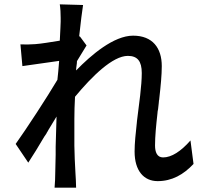

<svg xmlns="http://www.w3.org/2000/svg" viewBox="-20 -820 940 883"><path d="M259 -720C259 -709 257 -676 255 -633C211 -626 170 -619 142 -617C116 -615 96 -615 74 -616L83 -516C137 -524 210 -534 252 -540C251 -524 249 -508 248 -492L247 -482C246 -472 245 -463 244 -453C196 -372 102 -228 52 -158L110 -72C132 -105 158 -148 184 -192L193 -205C194 -208 196 -211 198 -214L203 -223C216 -244 229 -265 240 -284C238 -228 237 -185 236 -145V-136V-118V-109C235 -82 235 -54 234 -22C234 -6 233 22 231 43H330C330 22 328 -6 327 -24C324 -69 323 -110 322 -150V-160C322 -176 322 -191 322 -208V-217C322 -232 322 -247 322 -263V-273C322 -304 323 -339 325 -375C403 -469 498 -563 568 -563C612 -563 632 -539 632 -484C632 -426 620 -344 610 -264L609 -253C604 -207 599 -162 599 -123C599 -34 642 13 705 13C771 13 824 -17 870 -66L856 -174C812 -124 769 -96 730 -96C702 -96 693 -121 693 -151C693 -193 698 -244 704 -297L705 -308L707 -318C708 -327 709 -336 710 -345L711 -356C711 -357 711 -359 712 -361L713 -371C719 -424 724 -475 724 -516C724 -599 682 -656 592 -656C503 -656 399 -567 330 -496C330 -511 334 -525 334 -539C349 -564 367 -593 378 -611L347 -653L344 -652C351 -718 358 -771 362 -797L255 -800C258 -780 259 -759 259 -738V-729V-734C259 -732 259 -731 259 -729V-720ZM259 -728V-729V-728Z"/></svg>

Font: Glow Sans SC Condensed Medium
Style: Regular
Weight: 600
Width: 3
Designer: Ryoko NISHIZUKA (kana, bopomofo & ideographs); Paul D. Hunt (Latin, Greek & Cyrillic); Sandoll Communications, Soo-young
Version: Version 0.93